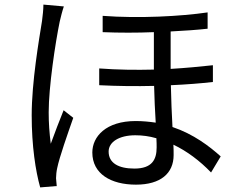

<svg xmlns="http://www.w3.org/2000/svg" viewBox="-20 -784 1040 836"><path d="M169 -764C169 -743 166 -716 163 -693C150 -612 118 -427 118 -282C118 -148 135 -39 155 32L227 26L224 -8C224 -20 226 -39 229 -52C239 -101 275 -202 299 -271L257 -304C241 -264 217 -203 201 -158C195 -207 192 -247 192 -295C192 -406 221 -598 240 -690C244 -708 252 -739 258 -756ZM662 -142C662 -89 642 -50 565 -50C496 -50 453 -74 453 -124C453 -166 499 -195 569 -195C600 -195 630 -191 661 -182C662 -166 662 -152 662 -142ZM907 -500C852 -494 790 -488 723 -484V-647C784 -650 839 -654 884 -659V-730C768 -713 586 -703 427 -715V-644C499 -641 577 -641 650 -644V-481C573 -479 492 -480 412 -486V-413C491 -409 573 -408 651 -410C652 -358 655 -300 658 -250C630 -254 602 -257 571 -257C441 -257 382 -189 382 -120C382 -27 463 20 572 20C679 20 736 -29 736 -109C736 -122 736 -137 735 -154C794 -126 850 -84 899 -33L941 -103C892 -147 823 -200 731 -231C728 -288 725 -352 724 -413C792 -416 855 -421 907 -427Z"/></svg>

Font: Noto Sans CJK SC Regular
Style: Regular
Weight: 400
Designer: Ryoko NISHIZUKA (kana & ideographs); Paul D. Hunt (Latin, Greek & Cyrillic); Wenlong ZHANG (bopomofo); Sandoll Communica
Foundry: Adobe Systems Incorporated
Version: Version 1.004;PS 1.004;hotconv 1.0.82;makeotf.lib2.5.63406